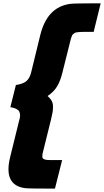

<svg xmlns="http://www.w3.org/2000/svg" viewBox="-20 -934 623 1150"><path d="M352.1 24.9 309.1 195.8Q150.9 195.8 129.9 192.9Q-1 175.8 41 5.9L94.2 -210Q106 -246.1 95.2 -265.9Q84.5 -285.6 42 -292L75.2 -424.8Q119.1 -431.6 138.2 -448.2Q157.2 -464.8 166 -498L221.2 -724.1Q263.2 -894 402.8 -911.1Q412.6 -912.6 457.8 -913.3Q502.9 -914.1 543 -914.1H583L541 -743.2H486.8Q470.2 -743.2 460.2 -742.4Q450.2 -741.7 441.2 -740.7Q432.1 -739.7 426.8 -736.1Q421.4 -732.4 417.2 -729Q413.1 -725.6 409.9 -717Q406.7 -708.5 404.5 -701.2Q402.3 -693.8 398.9 -679.2L354 -500Q341.8 -449.7 322.5 -417.2Q303.2 -384.8 265.1 -358.9Q280.8 -345.2 288.8 -331.3Q296.9 -317.4 297.4 -298.3Q297.9 -279.3 295.2 -263.2Q292.5 -247.1 285.2 -216.8L241.2 -39.1Q236.8 -22.5 235.1 -13.9Q233.4 -5.4 233.6 3.2Q233.9 11.7 236.8 14.9Q239.7 18.1 248 21Q256.3 23.9 267.1 24.4Q277.8 24.9 296.9 24.9Z"/></svg>

Font: Sinkin Sans 900 X Black Italic
Style: Regular
Weight: 950
Italic angle: -112°
Designer: Keith Bates
Foundry: K-Type
Version: Sinkin Sans (version 1.0)  by Keith Bates   •   © 2014   www